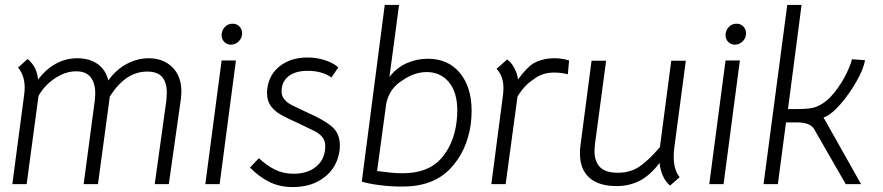

<svg xmlns="http://www.w3.org/2000/svg" viewBox="-20 -746 3577 778"><path d="M80 -391Q80 -441 53 -472L92 -507Q131 -474 134 -423Q167 -467 207.5 -488.5Q248 -510 293 -510Q342 -510 375 -487Q408 -464 419 -420Q451 -465 494.5 -487.5Q538 -510 582 -510Q642 -510 678.5 -473.5Q715 -437 715 -375Q715 -365 713 -345L664 0H607L654 -338Q656 -360 656 -369Q656 -412 637 -434Q618 -456 576 -456Q489 -456 425 -355L377 0H319L364 -338Q366 -358 366 -367Q366 -410 347 -433.5Q328 -457 289 -457Q244 -457 201 -427.5Q158 -398 136 -357L88 0H30L77 -355Q80 -375 80 -391Z M878 -501H936L870 0H812ZM878 -603Q878 -623 891 -636.5Q904 -650 922 -650Q939 -650 950 -639Q961 -628 961 -611Q961 -592 947.5 -578.5Q934 -565 916 -565Q900 -565 889 -576Q878 -587 878 -603Z M993 -67 1029 -105Q1061 -75 1094.5 -58.5Q1128 -42 1170 -42Q1228 -42 1263 -72.5Q1298 -103 1298 -154Q1298 -176 1286 -190.5Q1274 -205 1255.5 -214.5Q1237 -224 1188 -247Q1143 -267 1117.5 -281.5Q1092 -296 1077 -317Q1062 -338 1062 -368Q1062 -380 1063 -386Q1070 -444 1114.5 -478.5Q1159 -513 1226 -513Q1262 -513 1295.5 -502.5Q1329 -492 1351 -473L1323 -432Q1285 -459 1227 -459Q1177 -459 1149 -437Q1121 -415 1121 -376Q1121 -356 1133 -342.5Q1145 -329 1161.5 -320.5Q1178 -312 1223 -291Q1294 -260 1325.5 -232.5Q1357 -205 1357 -158Q1357 -144 1356 -137Q1347 -69 1295.5 -28.5Q1244 12 1167 12Q1113 12 1071 -9Q1029 -30 993 -67Z M1517 4Q1471 -2 1446 -10L1539 -726H1597L1558 -434Q1587 -472 1628 -490Q1669 -508 1713 -508Q1796 -508 1843.5 -450.5Q1891 -393 1891 -297Q1891 -273 1888 -246Q1873 -134 1804 -62Q1735 10 1611 10Q1561 10 1517 4ZM1830 -251Q1833 -277 1833 -298Q1833 -372 1799 -413Q1765 -454 1709 -454Q1683 -454 1658 -445Q1633 -436 1612 -421Q1558 -389 1545 -326L1508 -53L1558 -47Q1582 -44 1611 -44Q1713 -44 1765.5 -101.5Q1818 -159 1830 -251Z M2286 -501 2281 -445Q2254 -452 2227 -452Q2176 -452 2143 -425Q2106 -402 2077 -355L2029 0H1971L2017 -352Q2020 -372 2020 -388Q2020 -439 1992 -467L2035 -505Q2051 -494 2063.5 -471.5Q2076 -449 2079 -424Q2113 -471 2141 -489Q2178 -510 2227 -510Q2257 -510 2286 -501Z M2330 -124Q2330 -145 2332 -156L2377 -500H2436L2391 -163Q2389 -143 2389 -134Q2389 -92 2411 -69Q2433 -46 2484 -46Q2535 -46 2572.5 -72Q2610 -98 2654 -150L2700 -500H2759L2712 -145Q2710 -133 2710 -110Q2710 -58 2734 -28L2695 6Q2676 -10 2665 -36Q2654 -62 2653 -86Q2614 -35 2572 -13.5Q2530 8 2479 8Q2406 8 2368 -26Q2330 -60 2330 -124Z M2920 -501H2978L2912 0H2854ZM2920 -603Q2920 -623 2933 -636.5Q2946 -650 2964 -650Q2981 -650 2992 -639Q3003 -628 3003 -611Q3003 -592 2989.5 -578.5Q2976 -565 2958 -565Q2942 -565 2931 -576Q2920 -587 2920 -603Z M3469 0H3407L3277 -226Q3260 -250 3210 -250H3165L3132 0H3074L3170 -726H3228L3173 -304H3206Q3237 -304 3258.5 -306.5Q3280 -309 3296 -317Q3332 -334 3362.5 -373Q3393 -412 3411.5 -451.5Q3430 -491 3432 -506L3485 -502Q3480 -468 3450.5 -416Q3421 -364 3383.5 -321.5Q3346 -279 3317 -270Z"/></svg>

Font: Bellota Text
Style: Italic
Weight: 400
Italic angle: -7.5°
Designer: Kemie Guaida
Foundry: Kemie Guaida
Version: Version 4.001